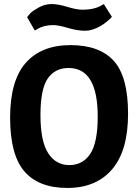

<svg xmlns="http://www.w3.org/2000/svg" viewBox="-20 -921 683 949"><path d="M388 -873Q445 -873 481 -894L493 -901L533 -838Q529 -832 511.5 -817Q494 -802 478 -793Q437 -769 400 -769Q363 -769 315.5 -783Q268 -797 243 -797Q196 -797 164 -777L152 -770L114 -836Q119 -843 128.5 -854Q138 -865 169.5 -883Q201 -901 234.5 -901Q268 -901 313 -887Q358 -873 388 -873ZM313 8Q171 8 100.5 -74Q30 -156 30 -339.5Q30 -523 107.5 -610.5Q185 -698 328.5 -698Q472 -698 542.5 -620Q613 -542 613 -359Q613 -176 534 -84Q455 8 313 8ZM463 -345Q463 -585 319 -585Q252 -585 216 -533Q180 -481 180 -352Q180 -223 218 -164Q256 -105 322.5 -105Q389 -105 426 -160.5Q463 -216 463 -345Z"/></svg>

Font: Patua One
Style: Regular
Weight: 400
Designer: luciano Vergara
Foundry: Luciano Vergara
Version: Version 1.002